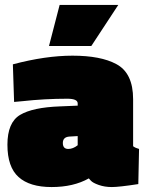

<svg xmlns="http://www.w3.org/2000/svg" viewBox="-20 -743 597 776"><path d="M518 -342V-152Q527 -145 542 -141L539 1Q461 13 432 13Q403 13 379 4.5Q355 -4 347 -13L339 -22Q277 13 188.5 13Q100 13 55 -27.5Q10 -68 10 -158Q10 -248 61 -278.5Q112 -309 222 -313L294 -316V-325Q294 -344 252 -344Q161 -344 70 -334L37 -331L32 -483Q164 -518 273 -518Q387 -518 450 -484Q518 -448 518 -342ZM256 -141Q275 -141 294 -156V-193L260 -191Q234 -189 234 -165Q234 -141 256 -141ZM221 -723H458L349 -557H178Z"/></svg>

Font: Titillium Web
Style: Black
Weight: 900
Version: Version 1.001;PS 35.000;hotconv 1.0.70;makeotf.lib2.5.55311